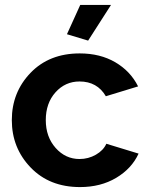

<svg xmlns="http://www.w3.org/2000/svg" viewBox="-20 -750 604 780"><path d="M431 -730 338 -585 252 -611 306 -730ZM304 -533Q387 -533 448.5 -497Q510 -461 541 -399L410 -359Q375 -419 303 -419Q245 -419 205.5 -375Q166 -331 166 -262Q166 -194 206 -149Q246 -104 303 -104Q339 -104 369.5 -121.5Q400 -139 412 -166L543 -126Q515 -65 452 -27.5Q389 10 305 10Q181 10 104.5 -69.5Q28 -149 28 -262Q28 -375 104 -454Q180 -533 304 -533Z"/></svg>

Font: Raleway
Style: Bold
Weight: 700
Designer: Matt McInerney, Pablo Impallari, Rodrigo Fuenzalida
Foundry: Matt McInerney, Pablo Impallari, Rodrigo Fuenzalida
Version: Version 3.000